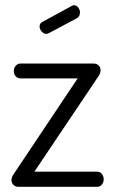

<svg xmlns="http://www.w3.org/2000/svg" viewBox="-20 -717 441 737"><path d="M50 0Q38 0 31 -8Q24 -16 24 -26Q24 -32 27 -39Q30 -46 34 -51L278 -416H58Q48 -416 40.5 -424Q33 -432 33 -444Q33 -456 40.5 -464.5Q48 -473 58 -473H340Q351 -473 358.5 -466Q366 -459 366 -447Q366 -435 357 -423L112 -58H353Q364 -58 371 -49.5Q378 -41 378 -28Q378 -17 371 -8.5Q364 0 353 0ZM158 -587Q148 -587 140 -596Q132 -605 132 -615Q132 -628 143 -633L255 -694Q260 -697 263 -697Q274 -697 280.5 -688Q287 -679 287 -669Q287 -654 275 -647L168 -590Q166 -589 163 -588Q160 -587 158 -587Z"/></svg>

Font: Dosis ExtraLight
Style: Regular
Weight: 400
Version: Version 3.001; ttfautohint (v1.8.2)